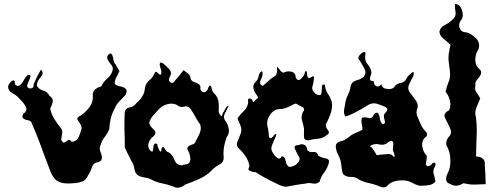

<svg xmlns="http://www.w3.org/2000/svg" viewBox="-20 -917 2392 930"><path d="M278.8 -31.7Q251.5 -38.1 237.3 -61.5Q223.1 -85 215.8 -109.4Q195.3 -161.6 176.3 -214.8Q157.2 -267.6 134.3 -318.8Q131.3 -332 115.7 -334.5Q100.1 -336.9 92.3 -343.8Q88.9 -346.7 88.4 -352.1Q88.4 -356.9 92.3 -365.2Q107.9 -376 107.9 -388.7Q107.9 -395 104 -401.4Q92.8 -421.9 77.1 -435.5Q64.9 -452.1 41 -465.3Q19.5 -477.1 19.5 -495.6Q19.5 -497.6 19.5 -499.5Q23.4 -514.6 37.6 -524.9Q52.2 -535.2 52.7 -508.3Q59.1 -502 64 -501Q69.3 -500 74.2 -502.9Q85.4 -509.8 95.2 -528.3Q105 -546.9 115.2 -553.7Q134.8 -558.1 123.5 -534.2Q112.8 -509.8 110.8 -500Q115.7 -486.8 130.4 -488.8Q145 -491.2 142.6 -507.8Q150.4 -526.4 159.2 -544.9Q168 -563 178.7 -579.6Q186.5 -571.8 186.5 -563.5Q186.5 -553.7 176.8 -543Q158.2 -522.5 158.2 -502.4Q166 -485.8 188 -479Q209.5 -472.7 219.7 -453.1Q235.8 -441.9 235.8 -428.2Q235.8 -425.8 235.4 -423.3Q231.4 -406.2 223.1 -391.1Q228.5 -363.8 243.7 -339.8Q258.8 -315.9 276.4 -294.4Q281.2 -288.6 281.7 -282.2Q282.2 -275.9 281.2 -269.5Q278.8 -257.8 276.9 -246.1Q274.4 -234.9 289.1 -225.1Q299.3 -230 308.1 -237.3Q316.9 -244.6 326.7 -230.5Q351.6 -231 361.3 -253.4Q371.1 -276.4 375.5 -295.9Q374 -313 359.4 -330.1Q354.5 -335.9 354.5 -341.3Q354.5 -351.1 371.6 -357.4Q394.5 -373.5 413.1 -397.5Q429.7 -418.9 429.7 -445.8Q429.7 -448.7 429.7 -451.7Q429.2 -454.6 429.2 -457Q429.2 -474.1 440.9 -483.9Q454.6 -495.1 470.2 -498Q480.5 -520.5 500 -537.1Q519.5 -553.7 525.9 -577.6Q528.8 -591.3 519 -603Q509.3 -614.3 502.9 -625.5Q499.5 -631.8 499 -638.2Q498.5 -644 503.4 -650.4Q509.8 -657.2 513.7 -657.7Q514.6 -658.2 515.6 -658.2Q518.1 -657.7 520 -655.8Q526.4 -648.9 528.8 -629.9Q531.2 -611.3 540.5 -604.5Q544.9 -596.2 549.3 -588.4Q553.7 -580.6 558.6 -572.8Q552.2 -557.6 543.5 -542.5Q536.1 -529.3 536.1 -515.1Q536.1 -512.7 536.1 -510.3Q545.4 -501.5 562 -498.5Q578.6 -495.6 587.9 -487.8Q592.8 -483.9 593.3 -477.1Q593.3 -476.1 593.3 -475.1Q593.3 -475.1 593.3 -474.6Q593.3 -468.3 588.4 -458Q574.7 -442.4 559.6 -427.7Q544.4 -412.6 536.1 -392.6Q523.4 -369.6 516.6 -343.8Q510.3 -317.9 509.3 -292Q500.5 -270 485.8 -251.5Q471.2 -232.9 465.8 -209.5Q460 -197.3 466.3 -182.6Q473.1 -168 473.6 -155.3Q473.6 -147.9 470.7 -142.1Q467.3 -136.2 457.5 -131.8Q432.6 -129.9 425.3 -106.9Q418 -84 406.2 -67.4Q398.4 -45.9 378.9 -38.1Q358.9 -30.8 338.4 -29.8Q323.7 -28.3 308.6 -28.3Q293.5 -28.3 278.8 -31.7Z M819.3 -13.7Q794.4 -22.9 767.6 -28.3Q741.2 -33.2 716.8 -45.4Q701.2 -54.7 683.6 -56.6Q666 -59.1 650.4 -65.9Q633.3 -78.1 630.9 -99.1Q628.4 -120.6 616.7 -136.7Q608.9 -153.3 600.1 -169.9Q591.3 -186.5 584.5 -203.1Q584.5 -244.1 583 -285.6Q582.5 -300.3 582.5 -315.4Q582.5 -341.3 584 -367.7Q584.5 -392.1 606.9 -396.5Q628.9 -400.4 640.6 -417.5Q656.7 -431.2 668.5 -449.2Q680.7 -467.3 681.6 -489.3Q685.5 -513.2 703.6 -528.3Q722.2 -543.5 730 -565.4Q734.9 -573.7 742.7 -564.9Q750.5 -556.2 755.9 -555.2Q758.3 -554.7 759.8 -557.6Q761.2 -560.1 761.7 -567.9Q761.2 -576.2 756.3 -591.3Q751.5 -606.4 755.4 -611.8Q756.8 -613.8 759.8 -613.8Q760.3 -613.8 760.7 -613.8Q764.6 -613.3 772 -608.4Q786.1 -596.7 800.8 -580.6Q808.1 -571.8 808.1 -562.5Q808.1 -553.7 801.8 -543.5Q793 -525.9 806.6 -518.1Q819.8 -509.8 829.1 -528.3Q839.8 -539.6 849.6 -552.2Q858.9 -564.9 869.1 -577.1Q878.9 -569.3 890.6 -561Q901.9 -552.7 902.8 -538.1Q906.7 -523.9 919.9 -520Q933.1 -516.1 942.4 -509.8Q947.3 -506.3 949.7 -501Q952.1 -495.6 950.2 -485.4Q957 -467.8 970.7 -470.7Q984.4 -473.6 988.3 -491.2Q991.7 -498.5 994.1 -501Q996.6 -503.4 998.5 -502.4Q1003.4 -499.5 1006.8 -484.4Q1010.3 -469.7 1017.6 -464.4Q1035.2 -447.8 1038.1 -425.3Q1040 -412.1 1040 -398.9Q1040 -389.6 1039.1 -380.4Q1039.6 -370.1 1047.4 -358.9Q1055.2 -347.2 1058.1 -367.2Q1063.5 -375 1071.8 -390.6Q1080.1 -405.8 1086.9 -404.3Q1080.1 -387.2 1069.3 -368.2Q1064.9 -359.9 1064.9 -351.6Q1064.9 -341.3 1071.8 -330.6Q1084.5 -314.9 1087.9 -293Q1088.9 -288.1 1088.9 -283.7Q1088.9 -267.1 1078.6 -253.9Q1069.3 -230 1064.9 -204.6Q1062.5 -188.5 1062.5 -172.9Q1062.5 -163.1 1063.5 -153.3Q1063.5 -130.9 1045.4 -121.6Q1027.3 -112.3 1013.7 -100.1Q986.8 -69.8 950.2 -52.7Q913.6 -35.6 876.5 -22.9Q864.7 -11.7 849.1 -8.8Q844.7 -7.8 840.3 -7.8Q829.6 -7.8 819.3 -13.7ZM878.9 -120.6Q901.9 -124 901.9 -145Q901.9 -145 901.9 -149.4Q899.9 -174.3 889.6 -189.5Q886.7 -196.3 887.7 -200.2Q888.7 -204.1 891.6 -207Q898.4 -213.9 912.1 -217.3Q925.8 -221.2 928.7 -234.9Q939 -252 947.8 -272.9Q952.6 -284.7 952.6 -295.9Q952.6 -304.7 949.7 -314Q937 -331.1 927.2 -349.6Q917.5 -368.2 905.8 -385.3Q896.5 -401.9 881.3 -401.9Q877.4 -401.9 873.5 -400.9Q867.2 -398.9 861.3 -398.9Q848.1 -398.9 837.9 -408.2Q824.2 -415 809.6 -415Q799.8 -415 789.6 -412.1Q764.2 -404.8 748 -386.2Q734.4 -372.1 721.2 -356.9Q708.5 -341.8 702.6 -322.8Q705.6 -305.7 724.1 -290Q732.9 -282.7 732.9 -274.4Q732.9 -265.6 722.7 -256.3Q707 -245.1 700.2 -225.1Q697.8 -218.8 697.8 -212.4Q697.8 -200.2 707 -189Q720.7 -174.8 721.7 -193.4Q722.2 -212.4 728.5 -219.7Q730.5 -222.2 733.9 -222.2Q737.3 -222.2 742.2 -217.8Q741.7 -207.5 751.5 -189.9Q760.7 -172.4 762.7 -198.2Q770 -212.9 778.3 -196.3Q787.1 -179.7 798.3 -178.7Q816.4 -166 825.7 -141.1Q835.4 -116.2 861.3 -116.2Q865.2 -117.7 869.6 -119.1Q874 -120.1 878.9 -120.6Z M1292 -41Q1272.9 -50.8 1254.4 -61Q1235.8 -71.3 1218.8 -83Q1204.6 -83 1190.9 -88.9Q1183.6 -91.8 1183.6 -98.6Q1183.6 -104 1188.5 -112.3Q1184.1 -137.7 1169.9 -159.2Q1155.3 -180.7 1136.7 -197.8Q1127.4 -207 1127.4 -217.8Q1127.4 -223.6 1129.9 -229.5Q1137.2 -246.6 1142.6 -261.7Q1148.9 -275.4 1148.9 -288.1Q1148.9 -296.4 1146.5 -303.7Q1139.2 -324.2 1130.4 -342.8Q1141.6 -361.3 1160.2 -378.4Q1178.7 -395.5 1182.1 -420.4Q1181.2 -425.3 1181.2 -428.7Q1181.2 -439.9 1189 -439.9Q1189 -439.9 1190.4 -439.9Q1201.7 -438.5 1205.6 -423.3Q1206.5 -422.9 1207.5 -422.9Q1210.9 -422.9 1214.4 -428.2Q1219.2 -435.1 1223.6 -438Q1230 -440.9 1230 -444.8Q1230 -446.8 1228.5 -448.2Q1224.1 -454.1 1221.2 -460Q1210.9 -472.7 1207.5 -489.3Q1207 -492.7 1207 -496.1Q1207 -508.8 1216.8 -519Q1229 -529.3 1232.9 -548.8Q1236.8 -567.9 1249.5 -572.3Q1252 -566.4 1252 -560.1Q1252 -547.9 1244.1 -532.2Q1239.7 -523.4 1239.7 -516.6Q1239.7 -505.4 1252.4 -501Q1268.1 -513.2 1282.7 -527.3Q1296.9 -541 1314.5 -550.3Q1321.3 -560.1 1321.8 -571.8Q1322.3 -583 1322.3 -594.2Q1330.1 -586.4 1336.4 -577.1Q1342.8 -567.9 1353.5 -564.5Q1364.3 -571.3 1377.9 -571.3Q1384.3 -571.3 1391.1 -569.8Q1412.1 -564.5 1412.1 -542.5Q1412.1 -542 1412.1 -541.5Q1418.5 -529.3 1426.3 -529.3Q1432.6 -529.3 1440.4 -537.6Q1457.5 -556.2 1457.5 -570.8Q1460 -572.3 1461.9 -572.3Q1467.3 -572.3 1467.3 -561.5Q1467.3 -546.9 1472.7 -540.5Q1474.1 -538.6 1477.5 -538.6Q1480.5 -539.1 1485.4 -542Q1492.7 -547.9 1496.6 -547.9Q1501 -547.9 1501 -540Q1501 -537.1 1500.5 -532.7Q1497.1 -508.3 1493.7 -499.5Q1492.2 -495.1 1492.2 -490.7Q1492.2 -478.5 1503.9 -466.8Q1515.1 -456.5 1525.9 -456.5Q1530.8 -456.5 1535.2 -458.5Q1538.6 -467.3 1538.6 -485.4Q1538.6 -487.8 1538.6 -490.2Q1538.6 -507.8 1547.9 -507.8Q1550.3 -507.8 1553.7 -506.3Q1555.2 -481.9 1568.8 -461.9Q1582.5 -441.9 1587.9 -418.9Q1588.4 -413.6 1588.4 -408.2Q1588.4 -385.7 1580.6 -364.7Q1570.8 -337.9 1558.1 -313.5Q1558.1 -312 1558.1 -310.5Q1558.1 -298.8 1568.8 -286.1Q1573.2 -281.2 1573.2 -276.4Q1573.2 -268.6 1561 -261.2Q1542.5 -246.6 1519.5 -245.1Q1496.1 -243.7 1475.1 -237.3Q1473.6 -237.3 1472.2 -237.3Q1452.1 -237.3 1452.1 -256.3Q1452.1 -269 1452.6 -294.4Q1448.7 -314.5 1442.9 -334.5Q1440.9 -341.3 1440.9 -348.6Q1440.9 -361.8 1447.8 -375Q1453.1 -381.8 1453.1 -387.2Q1453.1 -393.6 1445.8 -397.5Q1432.1 -404.8 1421.9 -410.6Q1417.5 -415 1412.6 -415Q1411.1 -415 1409.7 -414.6Q1403.8 -413.6 1397.9 -409.2Q1381.3 -400.4 1363.3 -393.6Q1347.7 -388.2 1331.1 -388.2Q1331.1 -388.2 1325.7 -388.2Q1297.9 -380.9 1282.7 -352.1Q1273.9 -335 1273.9 -318.8Q1273.9 -307.6 1277.8 -296.4Q1280.8 -284.7 1282.2 -260.7Q1283.2 -247.6 1289.6 -247.6Q1294.9 -247.6 1303.7 -256.3Q1308.1 -266.6 1314.9 -267.1Q1314.9 -267.1 1315.4 -267.1Q1318.4 -267.1 1318.4 -264.2Q1318.4 -261.2 1314.9 -254.4Q1307.1 -235.4 1297.9 -214.4Q1294.4 -206.5 1294.4 -198.7Q1294.4 -185.5 1304.2 -173.3Q1310.1 -162.1 1323.7 -152.3Q1328.6 -148.9 1332.5 -148.9Q1339.8 -148.9 1344.2 -160.2Q1359.4 -159.2 1362.3 -142.6Q1365.2 -126.5 1372.1 -115.7Q1375.5 -111.3 1379.9 -109.4Q1381.8 -108.4 1384.8 -108.4Q1388.2 -108.4 1392.1 -109.9Q1410.2 -113.8 1423.8 -129.9Q1431.2 -137.7 1431.2 -146.5Q1431.2 -146.5 1431.2 -147Q1431.2 -155.3 1423.8 -165Q1417 -177.2 1408.7 -195.8Q1406.7 -200.2 1406.7 -203.1Q1406.7 -213.9 1426.3 -214.4Q1435.1 -218.3 1442.4 -218.3Q1449.2 -218.3 1455.1 -214.8Q1467.3 -208 1468.3 -189.9Q1476.6 -180.2 1490.2 -180.2Q1493.7 -180.2 1497.1 -180.7Q1499.5 -181.2 1501.5 -181.2Q1516.6 -181.2 1522 -162.6Q1536.6 -153.8 1559.1 -149.4Q1573.7 -147 1573.7 -134.3Q1573.7 -127.4 1569.3 -117.2Q1562 -96.2 1547.9 -78.1Q1533.7 -60.5 1528.8 -38.1Q1518.1 -27.3 1503.9 -27.3Q1499.5 -27.3 1494.6 -28.3Q1485.8 -30.3 1477.1 -30.3Q1466.8 -30.3 1457 -27.3Q1433.6 -24.9 1410.6 -20.5Q1387.2 -16.1 1364.3 -12.2Q1344.7 -15.1 1327.1 -23.9Q1309.6 -32.7 1292 -41Z M1814 -16.1Q1791 -25.4 1767.1 -30.3Q1743.2 -34.7 1721.2 -45.9Q1704.1 -60.1 1682.6 -60.1Q1680.7 -60.1 1678.7 -60.1Q1678.7 -60.1 1676.3 -60.1Q1653.8 -60.1 1640.1 -76.2Q1634.8 -97.7 1632.8 -120.6Q1630.4 -143.1 1619.6 -163.6Q1610.8 -178.2 1606.9 -201.2Q1606.4 -204.1 1606.4 -208Q1606.4 -225.6 1626 -231.4Q1649.4 -236.3 1667.5 -251.5Q1685.5 -267.1 1707.5 -275.4Q1714.4 -278.3 1721.7 -281.7Q1729 -285.2 1735.8 -288.6Q1734.9 -303.2 1731.9 -318.4Q1728.5 -333 1733.4 -347.2Q1739.7 -348.6 1746.1 -348.6Q1755.4 -348.6 1765.6 -345.7Q1768.6 -344.7 1771.5 -344.7Q1784.2 -344.7 1791 -362.8Q1797.9 -370.1 1802.7 -371.1Q1807.1 -372.1 1810.1 -369.1Q1817.4 -362.3 1819.8 -343.3Q1822.8 -323.7 1832 -316.9Q1850.1 -313.5 1842.3 -337.9Q1839.4 -346.7 1839.4 -353.5Q1839.4 -366.2 1848.6 -372.6Q1856 -380.4 1856 -386.7Q1856 -395 1843.3 -400.4Q1820.8 -409.7 1807.1 -414.1Q1798.8 -416.5 1791 -416.5Q1777.8 -416.5 1765.6 -409.7Q1746.6 -398.9 1729 -387.7Q1710.4 -377.9 1691.9 -368.2Q1673.3 -358.4 1653.3 -352.5Q1646 -363.3 1646 -377.4Q1646 -382.8 1647 -388.2Q1651.4 -408.2 1653.8 -425.8Q1658.2 -445.3 1667.5 -462.9Q1676.8 -481 1678.2 -501Q1685.5 -522.9 1707 -527.8Q1729 -533.2 1743.2 -546.9Q1750 -557.1 1750 -567.9Q1750 -577.6 1744.1 -586.9Q1731.9 -606.4 1722.7 -623.5Q1715.8 -629.4 1715.8 -636.2Q1715.8 -643.6 1724.1 -652.3Q1736.3 -665 1743.7 -665Q1746.1 -665 1748 -663.6Q1750 -662.1 1750.5 -658.7Q1751 -655.3 1749.5 -649.4Q1748.5 -643.6 1748.5 -638.2Q1748.5 -620.1 1761.2 -605Q1778.3 -585.4 1779.3 -561.5Q1772.9 -548.8 1772 -536.1Q1771 -523.4 1790.5 -523.9Q1789.6 -506.8 1801.8 -500Q1814.5 -493.7 1826.7 -508.8Q1830.6 -488.3 1857.4 -485.8Q1860.8 -485.4 1863.8 -485.4Q1885.7 -485.4 1894 -501.5Q1906.2 -513.7 1923.3 -516.1Q1940.9 -518.6 1949.2 -537.6Q1954.6 -548.3 1972.2 -563Q1978 -567.9 1981 -567.9Q1984.4 -567.9 1984.4 -562.5Q1984.4 -557.6 1981.9 -548.3Q1970.7 -529.3 1960.9 -506.3Q1957.5 -498.5 1957.5 -490.7Q1957.5 -476.6 1969.7 -463.4Q1982.4 -447.3 1995.6 -427.7Q2003.4 -416.5 2003.4 -403.8Q2003.4 -395 1999.5 -385.7Q1997.6 -378.9 1997.6 -372.6Q1997.6 -360.8 2003.4 -348.6Q2012.2 -330.1 2019 -313Q2025.4 -296.9 2042 -279.8Q2048.8 -272.9 2048.8 -266.1Q2048.8 -256.3 2034.7 -247.6Q2024.9 -232.9 2024.9 -215.8Q2024.9 -209.5 2026.4 -203.1Q2030.8 -179.2 2046.9 -162.6Q2048.3 -152.3 2044.9 -136.2Q2041 -120.1 2046.4 -114.3Q2048.8 -111.8 2053.7 -112.3Q2058.6 -112.3 2067.4 -117.2Q2076.2 -130.9 2085 -128.4Q2089.8 -127.4 2089.8 -121.1Q2089.8 -116.7 2086.9 -109.9Q2079.1 -97.7 2079.1 -85.4Q2079.1 -79.1 2081.1 -72.8Q2086.9 -54.7 2088.9 -36.6Q2074.7 -21.5 2052.7 -19.5Q2031.2 -17.1 2011.7 -17.1Q1992.2 -22.5 1974.1 -32.7Q1956.1 -42.5 1935.1 -43Q1929.7 -43.5 1924.8 -43.5Q1907.7 -43.5 1890.6 -38.6Q1868.7 -32.7 1854 -15.1Q1846.7 -9.3 1836.9 -9.3Q1835.4 -9.3 1834 -9.8Q1822.8 -10.7 1814 -16.1ZM1887.2 -178.7Q1880.9 -188 1883.8 -206.1Q1887.2 -224.1 1882.3 -231.4Q1880.4 -234.9 1875.5 -234.9Q1871.1 -234.9 1862.8 -230.5Q1848.6 -215.8 1830.1 -215.8Q1824.2 -215.8 1817.9 -217.3Q1810.1 -219.2 1802.7 -219.2Q1786.1 -219.2 1772 -209Q1781.2 -203.6 1788.1 -192.9Q1794.9 -182.1 1800.8 -172.4Q1803.7 -163.1 1812 -166Q1820.8 -168.9 1827.6 -168Q1842.8 -169.4 1859.9 -170.9Q1861.3 -170.9 1862.8 -170.9Q1877.9 -170.9 1887.2 -157.2Q1894 -156.2 1890.6 -165.5Q1887.7 -174.8 1887.2 -178.7Z M2162.1 -25.4Q2150.9 -28.8 2146 -34.7Q2141.1 -40.5 2141.1 -47.9Q2140.1 -61.5 2148.4 -77.6Q2156.7 -93.8 2158.7 -106.9Q2161.6 -123 2161.6 -139.2Q2161.6 -150.4 2160.2 -161.6Q2156.2 -189.5 2142.1 -213.4Q2141.6 -217.8 2141.6 -222.2Q2141.6 -240.7 2155.3 -255.9Q2164.6 -265.6 2164.6 -277.8Q2164.6 -288.1 2157.7 -300.3Q2148.4 -321.8 2136.2 -344.7Q2132.8 -351.1 2132.8 -356.9Q2132.8 -372.1 2156.2 -383.3Q2161.6 -397 2161.6 -411.1Q2161.6 -420.9 2159.2 -430.7Q2153.3 -454.6 2138.2 -472.7Q2143.6 -497.1 2153.3 -521.5Q2160.2 -538.6 2160.2 -557.1Q2160.2 -564.5 2159.2 -571.8Q2155.3 -597.2 2152.8 -623Q2152.3 -629.9 2152.3 -636.7Q2152.3 -655.8 2157.2 -674.3Q2156.7 -682.1 2160.6 -691.4Q2164.6 -700.2 2156.2 -705.1Q2143.1 -718.3 2127 -730.5Q2110.8 -742.7 2108.4 -763.2Q2112.8 -785.2 2135.3 -796.4Q2157.2 -807.1 2171.9 -822.3Q2187 -835 2187 -851.6Q2187 -855 2186.5 -858.9Q2183.6 -875.5 2183.6 -890.1Q2183.6 -893.6 2183.6 -897Q2184.6 -897.5 2185.5 -897.5Q2207 -897.5 2216.8 -870.1Q2221.7 -856.4 2221.7 -845.2Q2221.7 -832.5 2215.8 -822.8Q2204.1 -809.1 2204.1 -793.9Q2204.1 -788.1 2206.1 -782.2Q2212.4 -760.7 2239.7 -760.3Q2265.1 -752.9 2286.6 -730.5Q2300.8 -715.3 2300.8 -696.8Q2300.8 -688.5 2297.9 -679.2Q2283.7 -659.2 2282.2 -630.4Q2282.2 -628.4 2282.2 -626.5Q2282.2 -600.1 2300.8 -583.5Q2309.6 -576.2 2310.5 -569.3Q2311.5 -562.5 2308.6 -556.2Q2303.2 -543.9 2291.5 -531.7Q2279.8 -519.5 2283.2 -504.4Q2281.2 -497.1 2281.2 -490.2Q2281.2 -478.5 2287.6 -469.7Q2298.3 -455.6 2306.2 -440.4Q2297.4 -418 2287.6 -395.5Q2282.2 -383.3 2282.2 -370.1Q2282.2 -359.4 2285.6 -347.7Q2289.6 -314.9 2289.6 -282.7Q2289.6 -268.1 2288.6 -253.4Q2286.6 -206.1 2286.1 -158.7Q2286.1 -158.7 2290.5 -158.7Q2305.7 -158.7 2317.4 -149.4Q2328.6 -140.1 2328.6 -124.5Q2328.6 -121.6 2328.1 -118.7Q2330.1 -95.2 2331.1 -71.8Q2331.5 -48.3 2332.5 -24.9Q2306.2 -23.4 2278.8 -22.9Q2278.8 -22.9 2275.4 -22.9Q2250 -22.9 2225.6 -29.8Q2210.4 -20.5 2195.3 -18.1Q2191.9 -17.6 2189 -17.6Q2188 -17.6 2187 -17.6Q2175.3 -17.6 2162.1 -25.4Z"/></svg>

Font: Brazier Flame
Style: Regular
Weight: 400
Designer: Walter E Stewart
Version: 0.1